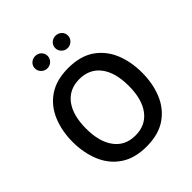

<svg xmlns="http://www.w3.org/2000/svg" viewBox="-242 -1062 1223 1223"><g transform="rotate(-45 370.0 -450.0)"><path d="M370.6 -702.1C298.3 -702.1 239.3 -686 192.9 -654.3C146.5 -622.6 112.8 -579.6 90.8 -526.4C68.8 -473.1 57.6 -413.6 57.6 -348.6C57.6 -283.7 68.8 -224.6 90.8 -170.9C112.8 -117.2 147 -74.2 193.4 -42.5C239.7 -10.7 298.8 5.4 370.6 5.4C442.9 5.4 502 -10.7 548.3 -42.5C594.2 -74.2 628.4 -117.2 650.4 -170.9C672.4 -224.6 683.1 -283.7 683.1 -348.6C683.1 -413.6 672.4 -473.1 650.4 -526.4C628.4 -579.6 594.2 -622.6 548.3 -654.3C502 -686 442.9 -702.1 370.6 -702.1ZM370.6 -602.1C431.6 -602.1 479.5 -579.6 513.2 -535.2C546.9 -490.7 563.5 -428.2 563.5 -348.6C563.5 -269 546.9 -207 513.2 -162.1C479.5 -117.2 432.1 -94.7 370.6 -94.7C309.1 -94.7 261.7 -117.2 228.5 -162.1C194.8 -207 178.2 -269 178.2 -348.6C178.2 -428.2 194.8 -490.2 228.5 -535.2C262.2 -579.6 309.6 -602.1 370.6 -602.1ZM218.8 -850.1C218.8 -835 224.6 -821.8 235.8 -810.5C247.1 -799.3 260.3 -793.9 275.9 -793.9C292 -793.9 305.2 -799.3 316.4 -810.5C327.6 -821.8 333 -835 333 -850.1C333 -880.9 307.6 -904.8 275.9 -904.8C244.6 -904.8 218.8 -880.9 218.8 -850.1ZM401.9 -850.1C401.9 -835 407.2 -821.8 418.5 -810.5C429.7 -799.3 442.9 -793.9 459 -793.9C474.6 -793.9 488.3 -799.3 499.5 -810.5C510.7 -821.8 516.1 -835 516.1 -850.1C516.1 -880.9 490.2 -904.8 459 -904.8C427.2 -904.8 401.9 -880.9 401.9 -850.1Z"/></g></svg>

Font: Estedad SemiBold
Style: Regular
Weight: 600
Designer: Amin Abedi
Version: Version 7.3